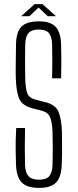

<svg xmlns="http://www.w3.org/2000/svg" viewBox="-20 -910 378 936"><path d="M171 6Q112 6 86 -20.5Q60 -47 58 -108Q57 -143 56.5 -170Q56 -197 56.5 -224Q57 -251 59 -286H102Q101 -240 101 -194Q101 -148 102 -103Q104 -67 119.5 -50.5Q135 -34 170 -34Q205 -34 219.5 -50.5Q234 -67 236 -103Q237 -134 237 -157.5Q237 -181 237 -206Q237 -231 236 -266Q235 -307 226 -334Q217 -361 187 -369L142 -381Q89 -394 74 -428Q59 -462 57 -530Q56 -565 57 -608.5Q58 -652 58 -693Q59 -754 84.5 -780Q110 -806 170 -806Q226 -806 251 -779.5Q276 -753 278 -692Q279 -663 279 -620Q279 -577 278 -528H234Q235 -570 235 -612.5Q235 -655 234 -697Q232 -734 217.5 -750Q203 -766 169 -766Q135 -766 120 -750Q105 -734 103 -697Q102 -656 102 -614Q102 -572 103 -530Q104 -479 113 -455.5Q122 -432 154 -424L197 -413Q250 -401 265 -365.5Q280 -330 282 -266Q282 -230 282.5 -206.5Q283 -183 282.5 -161Q282 -139 281 -108Q279 -47 253.5 -20.5Q228 6 171 6ZM83 -831 149 -890H187L253 -831H213L168 -873L123 -831Z"/></svg>

Font: Big Shoulders Display Light
Style: Regular
Weight: 300
Designer: Patric King
Foundry: XO Type Co
Version: Version 1.000; ttfautohint (v1.8.2)